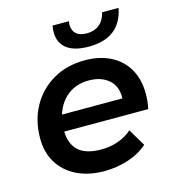

<svg xmlns="http://www.w3.org/2000/svg" viewBox="-111 -837 848 936"><g transform="rotate(-15 313.0 -368.5)"><path d="M302 7Q222 7 162.5 -22.5Q103 -52 71 -104.5Q39 -157 39 -228Q39 -319 78.5 -389.5Q118 -460 187.5 -500Q257 -540 347 -540Q421 -540 476.5 -512Q532 -484 562.5 -431.5Q593 -379 593 -306Q593 -286 591 -267Q589 -248 585 -230H161Q163 -166 200 -132.5Q237 -99 315 -99Q360 -99 400.5 -113.5Q441 -128 469 -154L521 -67Q479 -30 421 -11.5Q363 7 302 7ZM172 -313H477Q479 -374 441 -407Q403 -440 341 -440Q277 -440 233.5 -405.5Q190 -371 172 -313ZM385 -599Q302 -599 264.5 -636.5Q227 -674 240 -744H322Q316 -706 334.5 -685Q353 -664 392 -664Q430 -664 455.5 -684.5Q481 -705 490 -744H573Q545 -599 385 -599Z"/></g></svg>

Font: Montserrat SemiBold
Style: Italic
Weight: 600
Italic angle: -11.3°
Designer: Julieta Ulanovsky
Foundry: Julieta Ulanovsky
Version: Version 9.000; ttfautohint (v1.8.4.7-5d5b)